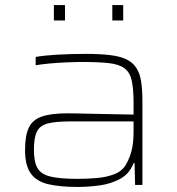

<svg xmlns="http://www.w3.org/2000/svg" viewBox="-20 -731 700 759"><path d="M287 8Q216 8 170 -3Q124 -14 101.5 -45.5Q79 -77 79 -138Q79 -194 93.5 -225.5Q108 -257 144.5 -270Q181 -283 246 -283Q258 -283 287 -282.5Q316 -282 354.5 -281Q393 -280 433 -279.5Q473 -279 508 -278V-324Q508 -381 500.5 -413.5Q493 -446 471.5 -461.5Q450 -477 410 -481.5Q370 -486 305 -486Q279 -486 244 -484.5Q209 -483 176 -480Q143 -477 121 -473V-506Q156 -512 208 -515Q260 -518 321 -518Q377 -518 416.5 -513Q456 -508 480.5 -496Q505 -484 519 -462.5Q533 -441 538 -408.5Q543 -376 543 -330V0H514L512 -86H508Q492 -44 455 -24Q418 -4 373.5 2Q329 8 287 8ZM286 -24Q327 -24 365.5 -27.5Q404 -31 434.5 -43.5Q465 -56 480 -84Q496 -114 502 -143.5Q508 -173 508 -210V-251H257Q200 -251 169 -243Q138 -235 126 -211Q114 -187 114 -138Q114 -92 128 -67Q142 -42 179.5 -33Q217 -24 286 -24ZM193 -650V-711H237V-650ZM424 -650V-711H467V-650Z"/></svg>

Font: Saira Expanded Thin
Style: Regular
Weight: 250
Width: 7
Designer: Hector Gatti with collaboration of the Omnibus-Type team
Foundry: Omnibus-Type
Version: Version 1.101